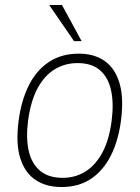

<svg xmlns="http://www.w3.org/2000/svg" viewBox="-20 -743 562 773"><path d="M227.5 10Q165.5 10 122.5 -19Q79.5 -48 61.2 -107.2Q43 -166.5 55 -257Q65.5 -338 95.8 -398.8Q126 -459.5 176.5 -493.2Q227 -527 297.5 -527Q359 -527 401 -497.8Q443 -468.5 461 -408.8Q479 -349 467 -257Q456.5 -177 426.5 -117Q396.5 -57 347 -23.5Q297.5 10 227.5 10ZM232.5 -27Q282.5 -27 323.2 -52Q364 -77 391.8 -128Q419.5 -179 429.5 -257Q438.5 -326.5 427.2 -378.8Q416 -431 382.8 -460Q349.5 -489 292.5 -489Q241.5 -489 200.2 -464Q159 -439 131.2 -387.5Q103.5 -336 93 -257Q84 -188 95.5 -136.2Q107 -84.5 141 -55.8Q175 -27 232.5 -27ZM278 -577.5 178 -723H229.5L308.5 -577.5Z"/></svg>

Font: Public Sans Thin
Style: Italic
Weight: 100
Italic angle: -8°
Designer: The Public Sans project authors (U.S. Web Design System). Libre Franklin designed by Pablo Impallari and Rodrigo Fuenzal
Version: Version 2.000